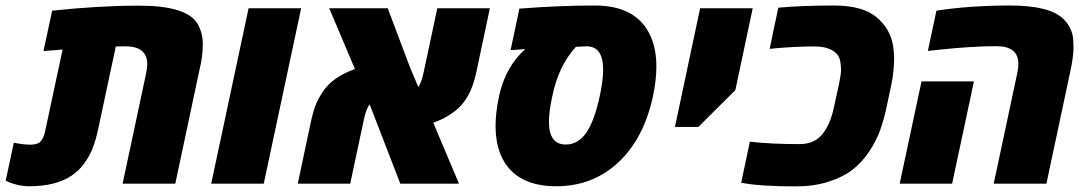

<svg xmlns="http://www.w3.org/2000/svg" viewBox="-61 -662 3923 692"><path d="M440.4 -641.6Q607.4 -641.6 648.4 -580.1Q669.9 -546.9 669.9 -502.2Q669.9 -457.5 657.7 -409.2L570.8 0H380.9L466.3 -400.9Q469.7 -417 469.7 -430.7Q469.7 -495.1 390.6 -495.1Q366.2 -495.1 356.4 -494.6L292 -192.9Q284.2 -156.7 272.9 -127.9Q261.7 -99.1 242.4 -72.8Q223.1 -46.4 196.8 -28.8Q139.6 9.3 44.4 9.3Q22.9 9.3 1.7 4.2Q-19.5 -1 -30.3 -5.9L-40.5 -11.2L-11.2 -147.5Q23.9 -140.6 49.3 -140.6Q74.7 -140.6 85.7 -152.6Q96.7 -164.6 102.5 -192.9L164.6 -483.4L95.7 -478L127 -623.5Q294.4 -641.6 440.4 -641.6Z M889.6 0H700.2L835 -632.3H1024.4Z M1704.6 -632.3 1655.8 -402.3Q1639.6 -324.2 1600.1 -281.2Q1584.5 -264.2 1558.8 -247.6Q1533.2 -231 1500.5 -219.7Q1561.5 -74.2 1593.3 0H1381.8L1271.5 -285.2Q1258.8 -271 1250.5 -231.4L1201.2 0H1012.2L1061 -230Q1067.4 -259.3 1076.2 -282.2Q1085 -305.2 1102.1 -331.1Q1137.7 -384.8 1218.3 -413.1Q1143.6 -588.9 1125.5 -632.3H1336.4L1417 -418.5L1446.8 -348.1Q1458.5 -365.7 1465.8 -400.9L1515.1 -632.3Z M1811 -630.9Q1951.7 -642.1 2083.7 -642.1Q2215.8 -642.1 2270.5 -556.6Q2304.7 -502.9 2304.7 -421.9Q2304.7 -374 2292.5 -315.9Q2259.8 -162.6 2167.5 -76.7Q2075.2 9.3 1943.8 9.3Q1812.5 9.3 1758.3 -75.7Q1725.1 -128.4 1725.1 -208Q1725.1 -256.8 1737.8 -315.9Q1760.3 -420.4 1832 -484.9L1779.3 -481.4ZM2112.8 -411.1Q2112.8 -495.1 2053.2 -495.1L2014.6 -493.2Q1952.1 -424.8 1929.7 -315.9Q1917.5 -260.3 1917.5 -222.7Q1917.5 -141.1 1978 -141.1Q2022.5 -141.1 2052 -183.6Q2081.5 -226.1 2100.6 -315.9Q2112.8 -372.6 2112.8 -411.1Z M2589.4 -337.4 2456.1 -204.6H2371.6L2462.4 -632.3H2651.9Z M2945.3 -642.1Q3047.9 -642.1 3098.4 -599.9Q3148.9 -557.6 3158.2 -494.1Q3161.6 -470.2 3161.6 -453.6Q3161.6 -405.8 3151.4 -356L3134.3 -275.9Q3124.5 -229 3110.4 -190.7Q3096.2 -152.3 3070.3 -113.8Q3044.4 -75.2 3010 -49.1Q2975.6 -22.9 2923.6 -6.6Q2871.6 9.8 2806.6 9.8Q2678.2 9.8 2610.4 -3.4L2641.6 -151.4Q2715.8 -142.6 2820.8 -142.6Q2873.5 -142.6 2902.6 -178Q2931.6 -213.4 2944.8 -275.9L2962.4 -356.9Q2970.2 -393.1 2970.2 -409.2Q2970.2 -425.3 2967.5 -440.9Q2964.8 -456.5 2954.8 -468Q2944.8 -479.5 2924.3 -487.1Q2903.8 -494.6 2872.6 -494.6Q2809.6 -494.6 2737.3 -488.3L2712.9 -485.8L2744.1 -634.3Q2829.1 -642.1 2945.3 -642.1Z M3772.5 -592.8Q3789.1 -576.2 3797.4 -557.4Q3805.7 -538.6 3806.9 -520.8Q3808.1 -502.9 3808.1 -489.7Q3808.1 -457 3795.9 -401.4L3710.4 0H3520.5L3606 -401.4Q3609.4 -417.5 3609.4 -431.2Q3609.4 -495.6 3530.3 -495.6Q3443.8 -495.6 3324.2 -482.9L3283.2 -478.5L3314 -623.5Q3434.1 -642.1 3579.1 -642.1Q3724.1 -642.1 3772.5 -592.8ZM3370.6 0H3181.6L3260.3 -368.7H3449.2Z"/></svg>

Font: Open Sans Hebrew Extra Bold
Style: Italic
Weight: 800
Italic angle: -12°
Foundry: Ascender Corporation, Yanek Iontef
Version: Version 2.001;PS 002.001;hotconv 1.0.70;makeotf.lib2.5.58329